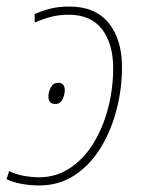

<svg xmlns="http://www.w3.org/2000/svg" viewBox="-34 -557 439 587"><path d="M86 10Q58 10 31.5 5Q5 0 -14 -9L-6 -34Q14 -24 38.5 -19.5Q63 -15 86 -15Q138 -15 180.5 -43.5Q223 -72 252 -119.5Q281 -167 296.5 -226.5Q312 -286 312 -349Q312 -423 278 -467.5Q244 -512 176 -512Q147 -512 122 -505.5Q97 -499 72 -488V-514Q92 -523 118 -530Q144 -537 178 -537Q257 -537 298 -487Q339 -437 339 -351Q339 -286 322.5 -222Q306 -158 274 -105.5Q242 -53 194.5 -21.5Q147 10 86 10ZM135 -239Q114 -239 114 -262Q114 -276 121.5 -290Q129 -304 144 -304Q164 -304 164 -281Q164 -267 157 -253Q150 -239 135 -239Z"/></svg>

Font: Noto Sans SemiCondensed Thin
Style: Italic
Weight: 100
Width: 4
Italic angle: -12°
Designer: Monotype Design Team
Foundry: Monotype Imaging Inc.
Version: Version 2.013; ttfautohint (v1.8.4.7-5d5b)